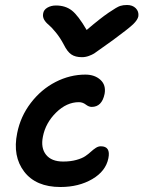

<svg xmlns="http://www.w3.org/2000/svg" viewBox="-20 -770 575 769"><path d="M488.8 -750Q510.7 -750 523.7 -737.1Q536.6 -724.1 534.2 -705.1Q531.7 -690.9 513.7 -673.3Q495.6 -655.8 433.1 -609.9Q416 -598.1 390.6 -579.6Q365.2 -561 357.2 -555.9Q349.1 -550.8 335.7 -545.9Q322.3 -541 308.1 -541Q281.7 -541 265.6 -552Q249.5 -563 235.8 -590.8Q221.2 -618.7 203.6 -640.1Q186 -661.6 174.6 -670.9Q163.1 -680.2 156.7 -691.4Q150.4 -702.6 152.8 -715.8Q154.8 -730.5 169.7 -739.3Q184.6 -748 204.1 -748Q241.7 -748 267.3 -728.3Q293 -708.5 327.1 -649.9Q381.3 -696.3 415 -719.2Q448.7 -742.2 460.9 -746.1Q473.1 -750 488.8 -750ZM222.2 -21Q124 -21 76.9 -82.5Q29.8 -144 48.8 -236.8Q62 -303.7 103.5 -357.9Q145 -412.1 202.6 -441.7Q260.3 -471.2 321.8 -471.2Q359.4 -471.2 382.3 -450.2Q405.3 -429.2 398.9 -394Q388.2 -341.8 347.2 -341.8Q335.9 -341.8 323.5 -351.3Q311 -360.8 295.9 -360.8Q247.1 -360.8 204.8 -319.3Q162.6 -277.8 151.9 -223.1Q142.6 -177.7 164.3 -150.4Q186 -123 232.9 -123Q262.7 -123 285.6 -129.4Q308.6 -135.7 321.5 -144.5Q334.5 -153.3 344.2 -162.4Q354 -171.4 363.8 -177.7Q373.5 -184.1 383.8 -184.1Q423.8 -184.1 414.1 -136.2Q403.8 -84.5 349.6 -52.7Q295.4 -21 222.2 -21Z"/></svg>

Font: Shantell Sans Irregular
Style: Italic
Weight: 500
Italic angle: -11.31°
Designer: Stephen Nixon, Anya Danilova, Shantell Martin
Foundry: Arrow Type
Version: Version 1.006;[9816181b4]